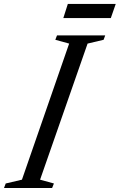

<svg xmlns="http://www.w3.org/2000/svg" viewBox="-75 -938 598 958"><path d="M-55 0 -46.5 -22.5 34.5 -41.5 270 -720.5 201 -739.5 209.5 -761.5H450L442 -739.5L362 -720.5L125 -41.5L194 -22.5L185 0ZM241 -848 263.5 -918.5H502.5L478 -848Z"/></svg>

Font: Libre Caslon Condensed
Style: Italic
Weight: 400
Italic angle: -22.583°
Designer: Pablo Impallari, Rodrigo Fuenzalida, Katja Schimmel, Ertekin Erdin
Foundry: Pablo Impallari, Rodrigo Fuenzalida
Version: Version 2.000;gftools[0.9.33]